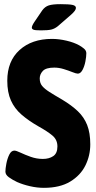

<svg xmlns="http://www.w3.org/2000/svg" viewBox="-20 -895 460 923"><path d="M191 8Q158 8 123.5 0Q89 -8 62 -20Q39 -31 22.5 -43Q6 -55 6 -70Q6 -84 10.5 -108Q15 -132 24.5 -151.5Q34 -171 49 -171Q58 -171 79 -161Q100 -151 128 -141Q156 -131 186 -131Q216 -131 236 -144.5Q256 -158 256 -191Q256 -223 232.5 -243Q209 -263 164 -288Q117 -315 83.5 -344Q50 -373 32.5 -412Q15 -451 15 -507Q15 -601 74 -654.5Q133 -708 230 -708Q263 -708 299.5 -699.5Q336 -691 361 -677Q372 -671 383.5 -661.5Q395 -652 395 -639Q395 -623 390.5 -599.5Q386 -576 376.5 -558.5Q367 -541 354 -541Q346 -541 327.5 -548.5Q309 -556 286 -563Q263 -570 241 -570Q201 -570 186 -554Q171 -538 171 -518Q171 -496 182.5 -482Q194 -468 217.5 -453Q241 -438 279 -416Q324 -389 354 -360.5Q384 -332 399 -294Q414 -256 414 -201Q414 -147 390.5 -99.5Q367 -52 317.5 -22Q268 8 191 8ZM177 -749Q148 -749 140.5 -752.5Q133 -756 133 -762Q133 -771 145 -789L183 -845Q196 -863 214.5 -869Q233 -875 271 -875Q311 -875 328 -871.5Q345 -868 345 -857Q345 -851 339.5 -843Q334 -835 318 -821L258 -769Q243 -757 227 -753Q211 -749 177 -749Z"/></svg>

Font: Asap Condensed ExtraBold
Style: Regular
Weight: 800
Width: 3
Designer: Pablo Cosgaya
Foundry: Omnibus-Type
Version: Version 3.001; ttfautohint (v1.8.4.7-5d5b)